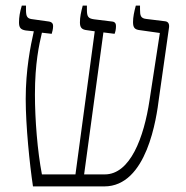

<svg xmlns="http://www.w3.org/2000/svg" viewBox="-20 -667 667 687"><path d="M98 0H353C506 0 540 -244 549 -317L585 -570C586 -583 581 -590 570 -591L505 -599C483 -601 481 -611 481 -634V-647H466C460 -625 456 -606 456 -588C456 -568 462 -561 481 -559L552 -549L515 -308C495 -175 446 -43 355 -43H281L350 -551L390 -546C393 -553 395 -563 395 -574C395 -582 392 -589 381 -590L316 -598C296 -601 291 -607 291 -632V-647H276C270 -624 266 -606 266 -587C266 -569 272 -561 291 -559L319 -555L250 -43H130C114 -126 105 -239 105 -329C105 -441 120 -507 130 -550L165 -546C167 -553 170 -563 170 -574C170 -581 167 -588 155 -590L98 -598C78 -600 73 -606 73 -632V-647H58C51 -624 48 -605 48 -587C48 -568 54 -561 72 -558L101 -555C89 -502 72 -417 72 -313C72 -217 86 -80 98 0Z"/></svg>

Font: Noto Serif Hebrew SemiCondensed ExtraLight
Style: Regular
Weight: 200
Width: 4
Designer: Monotype Design Team
Foundry: Monotype Imaging Inc.
Version: Version 2.004